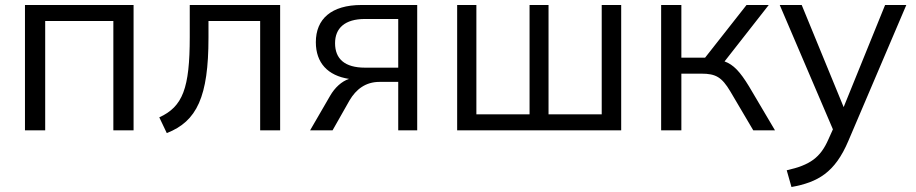

<svg xmlns="http://www.w3.org/2000/svg" viewBox="-20 -522 3667 769"><path d="M80 0H161V-438H434V0H515V-502H80Z M618 -52 648 11C769 -36 815 -135 815 -371V-438H1022V0H1102V-502H740V-374C740 -168 712 -95 618 -52Z M1302 -138 1222 0H1312L1380 -120C1406 -164 1444 -194 1500 -194H1575V0H1651V-502H1428C1307 -502 1245 -446 1245 -353C1245 -270 1293 -219 1378 -206C1348 -196 1321 -171 1302 -138ZM1442 -251C1361 -251 1322 -286 1322 -349C1322 -409 1361 -446 1442 -446H1575V-251Z M1811 0H2468V-502H2390V-64H2177V-502H2101V-64H1888V-502H1811Z M2628 0H2709V-227H2789C2847 -227 2871 -213 2905 -156L2997 0H3084L2980 -176C2944 -235 2918 -263 2882 -276L3059 -502H2970L2804 -291H2709V-502H2628Z M3131 160 3150 227C3255 208 3324 170 3378 42L3610 -502H3525L3359 -93L3191 -502H3103L3316 -4L3298 36C3266 109 3225 139 3131 160Z"/></svg>

Font: Poppy and Pepper
Style: Regular
Weight: 400
Designer: Thy Ha
Foundry: Thy Ha
Version: Version 0.001;Glyphs 3.2 (3227)